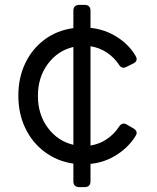

<svg xmlns="http://www.w3.org/2000/svg" viewBox="-20 -765 640 785"><path d="M304 0Q280 0 280 -24V-96Q213 -106 162 -144.5Q111 -183 83 -242Q55 -301 55 -374Q55 -447 83 -506Q111 -565 162 -603Q213 -641 280 -650V-721Q280 -745 304 -745H326Q350 -745 350 -721V-651Q409 -645 458 -614Q507 -583 534 -537Q547 -516 524 -505L498 -492Q478 -481 466 -501Q447 -530 417 -550Q387 -570 350 -576V-170Q387 -176 416.5 -196Q446 -216 466 -246Q479 -267 498 -256L524 -241Q545 -229 536 -212Q509 -166 459.5 -133.5Q410 -101 350 -95V-24Q350 0 326 0ZM135 -373Q135 -297 175.5 -242.5Q216 -188 280 -173V-573Q216 -558 175.5 -503.5Q135 -449 135 -373Z"/></svg>

Font: Pitagon Sans Text
Style: Regular
Weight: 400
Designer: Travis Tran
Foundry: Pitagon
Version: Version 1.001; ttfautohint (v1.8.4.7-5d5b);gftools[0.9.26]